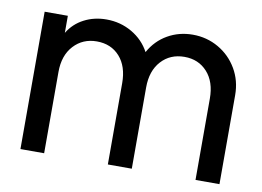

<svg xmlns="http://www.w3.org/2000/svg" viewBox="-64 -647 1012 742"><g transform="rotate(10 441.5 -275.5)"><path d="M57 -539H148V-472Q171 -510 210.5 -530.5Q250 -551 298 -551Q353 -551 398.5 -524.5Q444 -498 468 -453Q494 -500 538.5 -525.5Q583 -551 637 -551Q692 -551 738 -524.5Q784 -498 811 -452Q838 -406 838 -349V0H744V-319Q744 -385 709.5 -423Q675 -461 620 -461Q564 -461 529 -422.5Q494 -384 494 -319V0H400V-319Q400 -385 366 -423Q332 -461 276 -461Q221 -461 185.5 -422.5Q150 -384 150 -319V0H57Z"/></g></svg>

Font: BLUETTI 2.0 Normal
Style: Normal
Weight: 400
Designer: Stijn de Vries
Foundry: tokotype
Version: Version 2.005;October 31, 2023;FontCreator 14.0.0.2814 64-bi